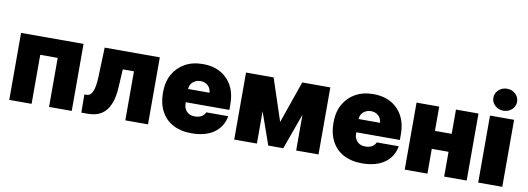

<svg xmlns="http://www.w3.org/2000/svg" viewBox="-61 -1155 4233 1539"><g transform="rotate(10 2056.0 -385.5)"><path d="M558.2 0H373.6V-399.1H231.5V0H49.7V-545.5H558.2Z M1179 0H994.3V-399.1H903.4L894.9 -251.4Q891.3 -181.5 875 -133.5Q858.7 -85.6 832.4 -56.1Q806.1 -26.6 770.6 -13.5Q735.1 -0.4 693.2 0H636.4L634.9 -147.7H652Q685.4 -147.7 702.1 -186.8Q718.7 -225.9 721.6 -304L730.1 -545.5H1179Z M1534.1 9.9Q1488.6 9.9 1450.5 1.1Q1412.3 -7.8 1381.4 -24.5Q1350.5 -41.2 1326.7 -65.3Q1302.9 -89.5 1286.9 -120.4Q1252.8 -183.2 1252.8 -271.3Q1252.8 -359.4 1287.6 -421.5Q1322.8 -483.7 1383.2 -517.4Q1445.3 -552.6 1529.8 -552.6Q1641.7 -552.6 1712.4 -491.5Q1801.1 -415.5 1801.1 -272.7V-227.3H1446Q1446 -210.2 1447.8 -198.2Q1449.6 -186.1 1456.7 -172.9Q1466.6 -152.3 1486.9 -140.1Q1507.1 -127.8 1538.4 -127.8Q1566.1 -127.8 1588.6 -139.2Q1611.2 -150.6 1622.2 -176.1H1801.1Q1794 -134.6 1773.6 -100.3Q1753.2 -66.1 1719.6 -41.5Q1686.1 -17 1639.7 -3.6Q1593.4 9.9 1534.1 9.9ZM1620.7 -335.2Q1616.8 -375 1592.3 -394.5Q1567.8 -414.8 1534.1 -414.8Q1500 -414.8 1474.1 -393.8Q1448.5 -372.9 1446 -335.2Z M2566.8 0H2384.9V-290.5L2279.8 0H2157.7L2065.3 -262.8V0H1880.7V-545.5H2105.1L2218.8 -203.1L2338.1 -545.5H2566.8Z M2921.9 9.9Q2876.4 9.9 2838.2 1.1Q2800.1 -7.8 2769.2 -24.5Q2738.3 -41.2 2714.5 -65.3Q2690.7 -89.5 2674.7 -120.4Q2640.6 -183.2 2640.6 -271.3Q2640.6 -359.4 2675.4 -421.5Q2710.6 -483.7 2771 -517.4Q2833.1 -552.6 2917.6 -552.6Q3029.5 -552.6 3100.1 -491.5Q3188.9 -415.5 3188.9 -272.7V-227.3H2833.8Q2833.8 -210.2 2835.6 -198.2Q2837.4 -186.1 2844.5 -172.9Q2854.4 -152.3 2874.6 -140.1Q2894.9 -127.8 2926.1 -127.8Q2953.8 -127.8 2976.4 -139.2Q2998.9 -150.6 3009.9 -176.1H3188.9Q3181.8 -134.6 3161.4 -100.3Q3141 -66.1 3107.4 -41.5Q3073.9 -17 3027.5 -3.6Q2981.2 9.9 2921.9 9.9ZM3008.5 -335.2Q3004.6 -375 2980.1 -394.5Q2955.6 -414.8 2921.9 -414.8Q2887.8 -414.8 2861.9 -393.8Q2836.3 -372.9 2833.8 -335.2Z M3772.7 0H3589.5V-201.7H3453.1V0H3268.5V-545.5H3453.1V-348H3589.5V-545.5H3772.7Z M4062.5 0H3866.5V-545.5H4062.5ZM3964.5 -602.3Q3924.7 -602.3 3896.3 -628.6Q3867.9 -654.8 3867.9 -691.8Q3867.9 -728.7 3896.3 -755Q3924.7 -781.2 3964.5 -781.2Q4005.3 -781.2 4033.4 -755Q4061.1 -728.7 4061.1 -691.8Q4061.1 -654.5 4033.4 -628.6Q4005.3 -602.3 3964.5 -602.3Z"/></g></svg>

Font: Linik Sans Black
Style: Regular
Weight: 900
Designer: Fonts by Rasmus Andersson / Changes by Cristiano Sobral with parts from Marc Monis
Foundry: rsms
Version: Version 3.020; ttfautohint (v1.6)